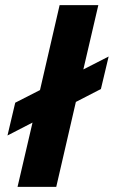

<svg xmlns="http://www.w3.org/2000/svg" viewBox="-20 -724 441 744"><path d="M303 -455 401 -505 371 -379 274 -329 198 0H48L106 -249L9 -199L39 -326L135 -375L211 -704H361Z"/></svg>

Font: CBA Beacon Sans Extra Bold
Style: Italic
Weight: 800
Italic angle: -13°
Designer: Wei Huang
Foundry: Wei Huang
Version: Version 1.002